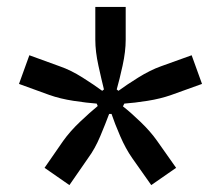

<svg xmlns="http://www.w3.org/2000/svg" viewBox="-20 -630 640 556"><path d="M181 -94 109 -144 163 -222Q183 -250 212 -277.5Q241 -305 263 -323L260 -330Q232 -332 193 -338Q154 -344 123 -355L35 -387L65 -470L153 -438Q185 -427 219 -405.5Q253 -384 276 -367L281 -371Q274 -399 265 -440Q256 -481 256 -515V-610H344V-515Q344 -481 335 -440Q326 -399 318 -371L323 -367Q346 -384 380.5 -405.5Q415 -427 446 -438L535 -470L565 -387L476 -355Q445 -344 407 -338Q369 -332 340 -330L336 -322Q359 -304 387.5 -276.5Q416 -249 435 -222L490 -144L418 -94L363 -172Q344 -199 328 -236Q312 -273 303 -300H296Q286 -273 270.5 -236Q255 -199 235 -172Z"/></svg>

Font: Tiny
Style: Regular
Weight: 400
Designer: Philipp Nurullin, Konstantin Bulenkov
Foundry: JetBrains
Version: Version 2.251; ttfautohint (v1.8.4.7-5d5b)